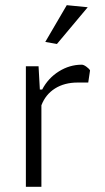

<svg xmlns="http://www.w3.org/2000/svg" viewBox="-20 -722 404 742"><path d="M155 -560 238 -702 319 -694 200 -552ZM80 -466H129L134 -376H143Q166 -420 207.5 -446Q249 -472 296 -472Q303 -472 313.5 -464.5Q324 -457 328 -450L321 -403H280Q229 -403 192.5 -380Q156 -357 140 -315V0H80Z"/></svg>

Font: Athiti
Style: Regular
Weight: 400
Designer: CadsonDemak Team
Foundry: CadsonDemak
Version: Version 1.033